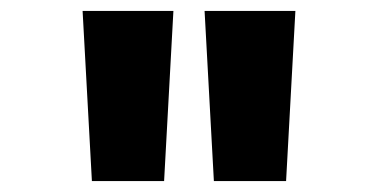

<svg xmlns="http://www.w3.org/2000/svg" viewBox="-20 -783 690 351"><path d="M371 -452 354 -763H520L503 -452ZM148 -452 131 -763H297L280 -452Z"/></svg>

Font: Azeret Mono Thin
Style: Bold
Weight: 700
Version: Version 1.002